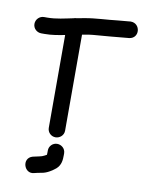

<svg xmlns="http://www.w3.org/2000/svg" viewBox="-96 -763 796 1032"><g transform="rotate(10 302.0 -247.0)"><path d="M214 66V75C214 79 213.9 82 213.4 89.4C211.3 90.7 206.7 93 200.8 96.2C186.8 104.3 166.6 106.1 139.5 112.8C82.1 129.3 109.5 213.3 162.5 198.2C175.8 194.8 186.5 192.5 202.3 189.8C232.5 185.1 260.2 165.1 276.2 152.1C301.5 129.9 303 100.9 303 75V66C303 40 281 22 258 22C233.7 22 214 41.7 214 66ZM70 -548H88C127.4 -548 162.8 -554.7 198 -561.6V-55C198 -30.7 217.7 -11 242 -11C265 -11 287 -29 287 -55V-579.1L299.7 -581.4C316 -584.7 330.8 -586.8 345.1 -588.1C406.9 -593 468.7 -598.1 528.4 -604.1L539.7 -605.1C596.7 -612.3 588.4 -694 533 -694C532.4 -694 531.3 -694 530.5 -693.9L520.5 -692.9C503.2 -691.1 484.2 -690.2 463.1 -687.8C407.1 -680.8 341 -679.7 283.4 -668.6L242.3 -661.1C236.1 -660.7 232.9 -660.4 226.4 -658C183.5 -649.3 134.6 -637 88 -637H70C45.2 -637 25 -616.8 25 -592C25 -566 47 -548 70 -548Z"/></g></svg>

Font: Just Breathe
Style: Bd
Weight: 400
Foundry: Cannot Into Space Fonts
Version: Version 0.72